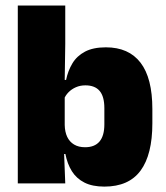

<svg xmlns="http://www.w3.org/2000/svg" viewBox="-20 -680 616 712"><path d="M367 12Q322.5 12 293 -3Q263.5 -18 246.5 -45.2Q229.5 -72.5 222.5 -109H180L220 -216.5Q220.5 -191 229.2 -172.5Q238 -154 254.8 -144Q271.5 -134 295.5 -134Q331 -134 349 -155.2Q367 -176.5 367 -219V-279Q367 -322 349.5 -342.8Q332 -363.5 296.5 -363.5Q277.5 -363.5 261.5 -356.5Q245.5 -349.5 234 -337.8Q222.5 -326 217 -311.5L176.5 -383.5H225Q232 -417.5 248.5 -445Q265 -472.5 295.2 -488.5Q325.5 -504.5 372.5 -504.5Q457.5 -504.5 501.2 -447.5Q545 -390.5 545 -275.5V-223Q545 -106.5 501.2 -47.2Q457.5 12 367 12ZM46 0V-659.5H222V-517L219.5 -352L220 -340V-158L217 -128.5L222 0Z"/></svg>

Font: Anek Latin Medium ExtraBold
Style: Regular
Weight: 800
Version: Version 1.003